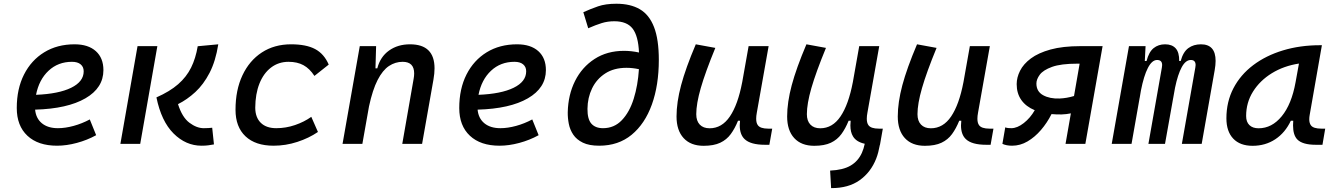

<svg xmlns="http://www.w3.org/2000/svg" viewBox="-20 -762 7071 1017"><path d="M286.6 -83Q325.7 -83 370.1 -95.2Q414.6 -107.4 455.6 -129.4L489.3 -45.9Q441.4 -19.5 386.7 -4.9Q332 9.8 282.2 9.8Q181.6 9.8 125.2 -43Q68.8 -95.7 68.8 -189.9Q68.8 -291.5 107.2 -367.2Q145.5 -442.9 214.4 -485.1Q283.2 -527.3 375 -527.3Q447.3 -527.3 487.5 -491.2Q527.8 -455.1 527.8 -390.6Q527.8 -296.4 432.4 -241.2Q336.9 -186 166 -181.2Q170.4 -134.8 202.1 -108.9Q233.9 -83 286.6 -83ZM170.9 -259.8Q290.5 -264.6 356.9 -297.1Q423.3 -329.6 423.3 -384.3Q423.3 -407.7 407.2 -421.1Q391.1 -434.6 361.3 -434.6Q287.6 -434.6 237.1 -387.2Q186.5 -339.8 170.9 -259.8Z M1047.4 9.8Q964.4 9.8 899.4 -54.9Q834.5 -119.6 808.6 -246.1Q879.4 -277.3 923.6 -315.9Q967.8 -354.5 992.2 -403.8Q1016.6 -453.1 1027.3 -517.1L1136.2 -527.3Q1122.1 -438 1090.1 -376.2Q1058.1 -314.5 1014.6 -274.4Q971.2 -234.4 922.9 -210.4Q944.8 -140.6 983.4 -111.8Q1022 -83 1059.1 -83Q1075.2 -83 1084.2 -83.7Q1093.3 -84.5 1104 -85.4L1113.3 2.9Q1098.1 5.9 1082.8 7.8Q1067.4 9.8 1047.4 9.8ZM617.7 0 708.5 -517.6H813.5L722.7 0Z M1443.4 -83Q1494.1 -83 1542.7 -99.6Q1591.3 -116.2 1628.9 -143.1L1664.1 -63Q1616.2 -30.3 1554.7 -10.3Q1493.2 9.8 1429.2 9.8Q1333 9.8 1280.3 -40Q1227.5 -89.8 1227.5 -180.2Q1227.5 -285.2 1264.2 -363Q1300.8 -440.9 1366.9 -484.1Q1433.1 -527.3 1522 -527.3Q1602.1 -527.3 1649.4 -502Q1696.8 -476.6 1721.2 -419.9L1645.5 -359.9Q1620.1 -398.9 1587.4 -416.7Q1554.7 -434.6 1508.3 -434.6Q1455.6 -434.6 1415.8 -404.3Q1376 -374 1354.2 -319.3Q1332.5 -264.6 1332 -190.9Q1332.5 -139.6 1361.6 -111.3Q1390.6 -83 1443.4 -83Z M1794.4 0 1885.7 -517.6H1972.2L1968.8 -399.9H1978.5Q1994.1 -460.9 2040.5 -494.1Q2086.9 -527.3 2151.9 -527.3Q2281.7 -527.3 2281.7 -399.9Q2281.7 -373 2275.9 -340.3L2215.8 0H2110.8L2170.9 -344.2Q2173.8 -359.9 2173.8 -373Q2173.8 -434.6 2112.8 -434.6Q2073.7 -434.6 2040.3 -412.4Q2006.8 -390.1 1980.2 -338.4Q1953.6 -286.6 1934.6 -198.7L1899.4 0Z M2630.4 -83Q2669.4 -83 2713.9 -95.2Q2758.3 -107.4 2799.3 -129.4L2833 -45.9Q2785.2 -19.5 2730.5 -4.9Q2675.8 9.8 2626 9.8Q2525.4 9.8 2469 -43Q2412.6 -95.7 2412.6 -189.9Q2412.6 -291.5 2450.9 -367.2Q2489.3 -442.9 2558.1 -485.1Q2627 -527.3 2718.8 -527.3Q2791 -527.3 2831.3 -491.2Q2871.6 -455.1 2871.6 -390.6Q2871.6 -296.4 2776.1 -241.2Q2680.7 -186 2509.8 -181.2Q2514.2 -134.8 2545.9 -108.9Q2577.6 -83 2630.4 -83ZM2514.6 -259.8Q2634.3 -264.6 2700.7 -297.1Q2767.1 -329.6 2767.1 -384.3Q2767.1 -407.7 2751 -421.1Q2734.9 -434.6 2705.1 -434.6Q2631.3 -434.6 2580.8 -387.2Q2530.3 -339.8 2514.6 -259.8Z M3153.8 9.8Q3100.6 9.8 3067.4 -6.3Q3034.2 -22.5 3016.6 -48.6Q2999 -74.7 2992.9 -106Q2986.8 -137.2 2987.3 -167.5Q2989.3 -259.8 3026.1 -333.3Q3063 -406.7 3129.4 -449.7Q3195.8 -492.7 3285.6 -492.7Q3324.2 -492.7 3364.7 -483.9Q3360.8 -571.8 3330.8 -610.6Q3300.8 -649.4 3233.9 -649.4Q3198.2 -649.4 3167 -639.6Q3135.7 -629.9 3095.7 -612.3L3069.8 -697.3Q3108.4 -714.8 3147.9 -728.5Q3187.5 -742.2 3245.1 -742.2Q3319.3 -742.2 3369.1 -713.1Q3418.9 -684.1 3444.3 -618.7Q3469.7 -553.2 3469.7 -444.8Q3469.7 -311 3432.9 -208.5Q3396 -106 3325.7 -48.1Q3255.4 9.8 3153.8 9.8ZM3364.3 -395.5Q3330.6 -402.8 3298.3 -402.8Q3231.9 -402.8 3186 -373Q3140.1 -343.3 3116.2 -293.9Q3092.3 -244.6 3091.8 -185.5Q3091.3 -130.9 3112.5 -106.9Q3133.8 -83 3173.8 -83Q3233.4 -83 3273.9 -125.5Q3314.5 -168 3336.7 -239Q3358.9 -310.1 3364.3 -395.5Z M3707 10.3Q3638.7 10.3 3601.1 -30.5Q3563.5 -71.3 3563.5 -145Q3563.5 -219.7 3587.6 -310.3Q3611.8 -400.9 3665.5 -527.3L3769 -508.3Q3715.8 -378.9 3691.9 -295.7Q3668 -212.4 3668 -157.2Q3668 -121.6 3686.5 -102.1Q3705.1 -82.5 3738.8 -82.5Q3803.7 -82.5 3846.2 -145.3Q3888.7 -208 3911.1 -325.7V-325.2L3945.3 -517.6H4051.3L3988.8 -165.5Q3985.4 -147.5 3985.4 -133.3Q3985.4 -111.3 3993.7 -99.6Q4006.3 -80.6 4049.3 -80.6H4070.3L4055.2 4.9H4032.2Q3955.1 4.9 3923.8 -25.4Q3898.4 -49.8 3898.4 -97.7Q3898.4 -109.4 3899.9 -122.6H3889.2Q3872.6 -81.5 3850.8 -51.8Q3829.1 -22 3794.9 -5.9Q3760.7 10.3 3707 10.3Z M4382.3 234.4 4377 141.6Q4445.3 138.7 4485.4 115.2Q4525.4 91.8 4545.4 47.4Q4554.7 26.9 4560.5 -0.5Q4515.6 -10.3 4498 -40Q4484.4 -62.5 4484.4 -98.1Q4484.4 -109.9 4485.8 -122.6H4475.1Q4458.5 -81.5 4436.8 -51.8Q4415 -22 4380.9 -5.9Q4346.7 10.3 4293 10.3Q4224.6 10.3 4187 -30.5Q4149.4 -71.3 4149.4 -145Q4149.4 -219.7 4173.6 -310.3Q4197.8 -400.9 4251.5 -527.3L4355 -508.3Q4301.8 -378.9 4277.8 -295.7Q4253.9 -212.4 4253.9 -157.2Q4253.9 -121.6 4272.5 -102.1Q4291 -82.5 4324.7 -82.5Q4389.6 -82.5 4432.1 -145.3Q4474.6 -208 4497.1 -325.7V-325.2L4531.2 -517.6H4637.2L4574.7 -165.5Q4571.3 -147.5 4571.3 -133.3Q4571.3 -111.3 4579.6 -99.6Q4592.3 -80.6 4635.3 -80.6H4656.2L4641.1 4.9H4640.6Q4636.7 25.4 4632.1 43.7Q4627.4 62 4621.1 78.1Q4592.8 150.4 4533.4 192.6Q4474.1 234.9 4382.3 234.4Z M4878.9 10.3Q4810.5 10.3 4772.9 -30.5Q4735.4 -71.3 4735.4 -145Q4735.4 -219.7 4759.5 -310.3Q4783.7 -400.9 4837.4 -527.3L4940.9 -508.3Q4887.7 -378.9 4863.8 -295.7Q4839.8 -212.4 4839.8 -157.2Q4839.8 -121.6 4858.4 -102.1Q4877 -82.5 4910.6 -82.5Q4975.6 -82.5 5018.1 -145.3Q5060.5 -208 5083 -325.7V-325.2L5117.2 -517.6H5223.1L5160.6 -165.5Q5157.2 -147.5 5157.2 -133.3Q5157.2 -111.3 5165.5 -99.6Q5178.2 -80.6 5221.2 -80.6H5242.2L5227.1 4.9H5204.1Q5127 4.9 5095.7 -25.4Q5070.3 -49.8 5070.3 -97.7Q5070.3 -109.4 5071.8 -122.6H5061Q5044.4 -81.5 5022.7 -51.8Q5001 -22 4966.8 -5.9Q4932.6 10.3 4878.9 10.3Z M5603 -155.8Q5575.2 -155.3 5549.8 -157.7Q5526.4 -111.3 5493.9 -73.5Q5461.4 -35.6 5422.6 -12.9Q5383.8 9.8 5340.8 9.8Q5311 9.8 5289.6 0L5304.7 -87.4Q5312 -84.5 5320.8 -83.7Q5329.6 -83 5336.9 -83Q5368.2 -83 5402.8 -110.1Q5437.5 -137.2 5460.9 -178.2Q5414.6 -197.3 5389.9 -232.2Q5365.2 -267.1 5365.2 -316.4Q5365.2 -351.6 5383.1 -387.2Q5400.9 -422.9 5440.4 -452.4Q5480 -481.9 5544.7 -499.8Q5609.4 -517.6 5703.1 -517.6H5820.3L5729 0H5624L5652.3 -161.6Q5629.4 -156.7 5603 -155.8ZM5668.9 -253.4 5698.7 -424.8H5687Q5599.6 -424.8 5552.5 -407.7Q5505.4 -390.6 5487.5 -366.2Q5469.7 -341.8 5469.7 -319.8Q5469.7 -277.3 5505.1 -257.8Q5540.5 -238.3 5592.3 -240.2Q5630.4 -241.7 5668.9 -253.4Z M6047.9 -517.6 6043.9 -439H6053.2Q6065.4 -486.8 6090.6 -507.1Q6115.7 -527.3 6151.4 -527.3Q6188 -527.3 6207.3 -506.1Q6226.6 -484.9 6226.1 -439H6233.9Q6247.1 -487.3 6274.7 -507.3Q6302.2 -527.3 6341.3 -527.3Q6418.9 -527.3 6418.9 -439.5Q6418.9 -418 6414.1 -390.6L6345.2 0H6240.2L6311.5 -404.3Q6313 -411.6 6313 -417.5Q6313 -444.3 6287.6 -444.3Q6260.3 -444.3 6239.5 -406.2Q6218.8 -368.2 6204.1 -297.4L6194.8 -245.6Q6194.3 -244.1 6194.3 -242.7V-243.2L6150.9 0H6063L6134.3 -404.3Q6135.7 -411.6 6135.7 -417.5Q6135.7 -444.3 6108.9 -444.3Q6082 -444.3 6060.3 -402.3Q6038.6 -360.4 6023.4 -282.7L6017.6 -248.5Q6017.1 -245.6 6016.6 -242.7V-243.7L5973.6 0H5868.7L5960 -517.6Z M6614.7 10.3Q6548.3 10.3 6512.2 -27.8Q6476.1 -65.9 6476.1 -135.3Q6476.1 -223.1 6513.4 -294.7Q6550.8 -366.2 6618.2 -417Q6685.5 -467.8 6775.9 -495.1Q6866.2 -522.5 6972.2 -522.5H6981.9L6917.5 -154.8Q6915 -141.6 6915 -130.4Q6915 -109.9 6923.8 -98.1Q6936.5 -80.6 6979.5 -80.6H6999.5L6984.9 4.9H6950.2Q6878.4 4.9 6851.1 -23.9Q6829.1 -47.4 6829.1 -97.7Q6829.1 -109.4 6830.1 -122.6H6817.4Q6787.6 -59.1 6735.1 -24.4Q6682.6 10.3 6614.7 10.3ZM6646.5 -82.5Q6716.8 -82.5 6769 -146Q6821.3 -209.5 6842.3 -325.7L6860.4 -425.3Q6780.3 -413.1 6717 -374.3Q6653.8 -335.4 6617.2 -277.1Q6580.6 -218.8 6580.6 -147.5Q6580.6 -116.2 6597.9 -99.4Q6615.2 -82.5 6646.5 -82.5Z"/></svg>

Font: CaskaydiaCove NFP
Style: Italic
Weight: 400
Italic angle: -10°
Designer: Aaron Bell
Foundry: Saja Typeworks
Version: Version 2111.001; VTT 6.35;Nerd Fonts 3.1.1